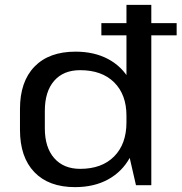

<svg xmlns="http://www.w3.org/2000/svg" viewBox="-20 -760 745 788"><path d="M288 8Q180 8 121 -53.5Q62 -115 62 -227V-313Q62 -425 121.5 -486.5Q181 -548 290 -548Q367 -548 424 -517.5Q481 -487 513 -430Q545 -373 545 -295V-249Q545 -171 513 -113Q481 -55 423.5 -23.5Q366 8 288 8ZM309 -67Q398 -67 448.5 -118Q499 -169 499 -258V-285Q499 -372 448.5 -422Q398 -472 309 -472Q240 -472 202 -428Q164 -384 164 -305V-233Q164 -155 202.5 -111Q241 -67 309 -67ZM499 -170V-740H601V0H538ZM705 -665V-615H396V-665Z"/></svg>

Font: Pathway Extreme 28pt Medium
Style: Regular
Weight: 500
Designer: Eduardo Rodriguez Tunni
Foundry: Eduardo Rodriguez Tunni
Version: Version 1.001;gftools[0.9.26]